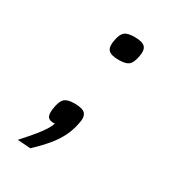

<svg xmlns="http://www.w3.org/2000/svg" viewBox="-195 -754 990 1074"><g transform="rotate(30 300.0 -216.5)"><path d="M80 193Q125 143 152 110Q179 77 193.5 53.5Q208 30 214 11Q178 14 167 -5Q156 -24 166 -72Q174 -113 192.5 -127.5Q211 -142 256 -142Q307 -142 324 -122.5Q341 -103 330 -56Q321 -11 302.5 27.5Q284 66 251.5 106.5Q219 147 164 199ZM344 -476Q293 -476 276.5 -495.5Q260 -515 270 -562Q278 -603 296.5 -617.5Q315 -632 360 -632Q411 -632 428 -612.5Q445 -593 434 -546Q426 -505 407.5 -490.5Q389 -476 344 -476Z"/></g></svg>

Font: Victor Mono Thin
Style: Italic
Weight: 100
Italic angle: -12°
Monospace: yes
Designer: Rune Bjørnerås
Version: Version 1.561;gftools[0.9.30]